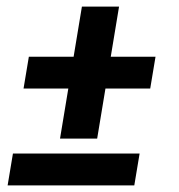

<svg xmlns="http://www.w3.org/2000/svg" viewBox="-20 -559 540 579"><path d="M273 -141H161L186 -292H51L67 -388H202L227 -539H339L314 -388H449L433 -292H298ZM3 0 19 -96H401L385 0Z"/></svg>

Font: Iosevka SS18
Style: Bold Italic
Weight: 700
Italic angle: -9°
Monospace: yes
Designer: Belleve Invis
Foundry: Belleve Invis
Version: Version 25.1.1; ttfautohint (v1.8.4)